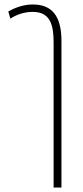

<svg xmlns="http://www.w3.org/2000/svg" viewBox="-20 -577 368 856"><path d="M26 -494C53 -511 86 -524 126 -524C204 -524 219 -466 219 -388V259H254V-394C254 -508 210 -557 126 -557C82 -557 44 -541 17 -526Z"/></svg>

Font: Noto Sans Thai Looped ExtraCondensed ExtraLight
Style: Regular
Weight: 200
Width: 2
Designer: Sasikarn Vongin, Ben Mitchell
Foundry: The Fontpad Ltd
Version: Version 1.001